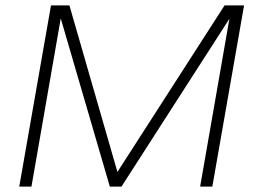

<svg xmlns="http://www.w3.org/2000/svg" viewBox="-20 -688 937 708"><path d="M51 0 168 -668H236L413 -54L808 -668H880L763 0H718L826 -619L428 0H385L204 -620L96 0Z"/></svg>

Font: Gantari ExtraLight
Style: Italic
Weight: 250
Italic angle: -10°
Designer: Anugrah Pasau
Foundry: Lafontype
Version: Version 1.000